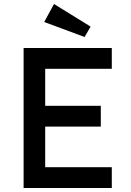

<svg xmlns="http://www.w3.org/2000/svg" viewBox="-20 -940 654 960"><path d="M98 0V-700H539V-596H206V-411H484V-307H206V-104H539V0ZM403 -755 201 -830 250 -920 433 -807Z"/></svg>

Font: Lexend
Style: Regular
Weight: 400
Designer: Bonnie Shaver-Troup, Thomas Jockin
Foundry: Lexend
Version: Version 1.007; ttfautohint (v1.8.3)